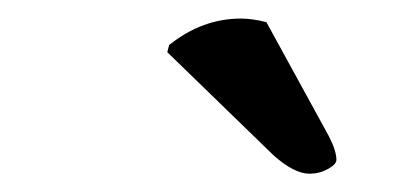

<svg xmlns="http://www.w3.org/2000/svg" viewBox="-20 -715 432 209"><path d="M270 -690.9 337.9 -566.9Q346.2 -550.8 346.2 -541Q346.2 -536.1 336.9 -531Q327.6 -525.9 316.9 -525.9Q300.3 -525.9 277.8 -545.9L162.1 -658.2L164.1 -666Q200.2 -694.8 242.2 -694.8Q254.4 -694.8 270 -690.9Z"/></svg>

Font: Linear Smooth
Style: Bold
Weight: 700
Designer: Philipp H. Poll, Flanker
Foundry: Philipp H. Poll, reworked by Flanker
Version: Version 1.061 | FøM Fix